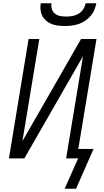

<svg xmlns="http://www.w3.org/2000/svg" viewBox="-20 -975 640 1182"><path d="M379 -815Q358 -815 337 -817.5Q316 -820 298 -827Q280 -834 265 -846.5Q250 -859 241 -876Q232 -893 229.5 -913.5Q227 -934 231 -955H297Q294 -936 299.5 -918.5Q305 -901 318.5 -890.5Q332 -880 350.5 -876.5Q369 -873 388 -873Q407 -873 426.5 -876.5Q446 -880 463.5 -890.5Q481 -901 492.5 -918.5Q504 -936 507 -955H573Q569 -934 560.5 -913.5Q552 -893 537 -876Q522 -859 503 -846.5Q484 -834 463 -827Q442 -820 421 -817.5Q400 -815 379 -815ZM378 187 461 0H387L491 -629L130 0H35L156 -735H222L118 -106L479 -735H574L462 -58H556L448 187Z"/></svg>

Font: Iosevka Aile Light
Style: Italic
Weight: 300
Italic angle: -9°
Designer: Belleve Invis
Foundry: Belleve Invis
Version: Version 31.1.0; ttfautohint (v1.8.4)